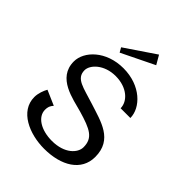

<svg xmlns="http://www.w3.org/2000/svg" viewBox="-246 -1010 1160 1160"><g transform="rotate(45 333.5 -430.5)"><path d="M460 -819.2 426.7 -876.7 233.3 -745.8 250 -716.7ZM591.7 -166.7C591.7 -316.7 464.2 -341.7 350 -379.2C245 -413.3 175 -420 175 -491.7C175 -537.5 235 -600 333.3 -600C431.7 -600 491.7 -541.7 491.7 -483.3H575C575 -570 481.7 -666.7 333.3 -666.7C185 -666.7 91.7 -570 91.7 -483.3C91.7 -341.7 250 -320 333.3 -295.8C450 -261.7 500 -237.5 500 -158.3C500 -110 445.8 -50 337.5 -50C244.2 -50 175 -93.3 175 -154.2C175 -176.7 180 -190.8 195.8 -208.3L100 -250C88.3 -229.2 75 -195 75 -162.5C75 -41.7 211.7 16.7 337.5 16.7C484.2 16.7 591.7 -48.3 591.7 -166.7Z"/></g></svg>

Font: BoonHome
Style: Book
Weight: 400
Designer: Sungsit Sawaiwan
Foundry: Sungsit Sawaiwan
Version: Version 0.2